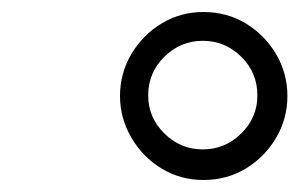

<svg xmlns="http://www.w3.org/2000/svg" viewBox="-20 -702 499 320"><path d="M319 -402Q281 -402 249.5 -421Q218 -440 199 -472.5Q180 -505 180 -542Q180 -580 199 -612Q218 -644 249.5 -663Q281 -682 319 -682Q358 -682 389.5 -663Q421 -644 440 -612Q459 -580 459 -542Q459 -504 440 -472Q421 -440 389.5 -421Q358 -402 319 -402ZM318 -453Q355 -453 382 -479.5Q409 -506 409 -543Q409 -581 382 -607.5Q355 -634 318 -634Q281 -634 254 -607.5Q227 -581 227 -543Q227 -506 254 -479.5Q281 -453 318 -453Z"/></svg>

Font: Ibarra Real Nova Medium
Style: Italic
Weight: 500
Italic angle: -22°
Designer: Jose Maria Ribagorda & Octavio Pardo
Foundry: Octavio Pardo
Version: Version 2.000